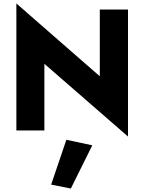

<svg xmlns="http://www.w3.org/2000/svg" viewBox="-20 -755 833 1111"><path d="M77.5 -524.2 720.7 35 715.3 -175.8 74.7 -735ZM557.5 -700V-150.7L720.7 35V-700ZM74.7 -735V0H236.8V-549.3ZM364 53.8 276 313.3 390 335.8 514 85.8Z"/></svg>

Font: Jost* Book
Style: Regular
Weight: 400
Version: Version 3.000